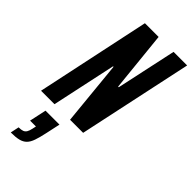

<svg xmlns="http://www.w3.org/2000/svg" viewBox="-309 -745 1090 1090"><g transform="rotate(45 236.5 -199.5)"><path d="M-6 0 140 -688H250L287 -326H292L370 -688H479L332 0H227L189 -387H185L102 0ZM40 289 51 237Q72 237 83.5 232.5Q95 228 101.5 217Q108 206 112 187L117 164H70L92 62H204L185 150Q176 192 166.5 219.5Q157 247 142 262Q127 277 103 283Q79 289 40 289Z"/></g></svg>

Font: Saira ExtraCondensed
Style: Bold Italic
Weight: 700
Width: 2
Italic angle: -12°
Designer: Hector Gatti with collaboration of the Omnibus-Type team
Foundry: Omnibus-Type
Version: Version 1.101